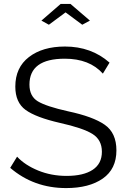

<svg xmlns="http://www.w3.org/2000/svg" viewBox="-20 -952 647 978"><path d="M191 -847 289 -932H339L438 -847L399 -826L314 -889L229 -826ZM504 -577Q436 -653 310 -653Q130 -653 130 -521Q130 -462 172.5 -436Q215 -410 327 -385Q454 -358 513.5 -316.5Q573 -275 573 -186Q573 -91 503.5 -42.5Q434 6 317 6Q152 6 32 -97L67 -154Q107 -111 174 -83.5Q241 -56 319 -56Q405 -56 452 -87Q499 -118 499 -179Q499 -240 450.5 -270Q402 -300 285 -326Q163 -354 110.5 -392Q58 -430 58 -511Q58 -608 127.5 -661.5Q197 -715 311 -715Q445 -715 538 -633Z"/></svg>

Font: Raleway-v4020
Style: Regular
Weight: 400
Designer: Matt McInerney, Pablo Impallari, Rodrigo Fuenzalida
Foundry: Matt McInerney, Pablo Impallari, Rodrigo Fuenzalida
Version: Version 4.020;PS 004.020;hotconv 1.0.88;makeotf.lib2.5.64775